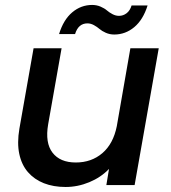

<svg xmlns="http://www.w3.org/2000/svg" viewBox="-20 -745 689 773"><path d="M408.2 0 418.9 -64.9Q386.2 -30.8 339.6 -11.5Q293 7.8 244.1 7.8Q195.3 7.8 156.7 -7.3Q118.2 -22.5 92.5 -52Q66.9 -81.5 57.6 -125.5Q48.3 -169.4 58.1 -227.1L115.2 -550.8H228L173.8 -244.1Q161.1 -169.9 191.4 -130.4Q221.7 -90.8 285.2 -90.8Q348.1 -90.8 392.1 -128.4Q436 -166 450.2 -236.8L504.9 -550.8H619.1L522 0ZM217.8 -607.9Q235.4 -665.5 270.8 -695.3Q306.2 -725.1 351.1 -725.1Q369.1 -725.1 385 -718.3Q400.9 -711.4 410.4 -703.1Q419.9 -694.8 432.9 -688Q445.8 -681.2 459 -681.2Q476.1 -681.2 489.7 -691.7Q503.4 -702.1 509.8 -723.1H574.2Q556.2 -665.5 520.5 -635.7Q484.9 -606 439.9 -606Q421.9 -606 406 -613Q390.1 -620.1 380.6 -628.4Q371.1 -636.7 358.2 -643.8Q345.2 -650.9 332 -650.9Q295.4 -650.9 282.2 -607.9Z"/></svg>

Font: Poppins Medium
Style: Italic
Weight: 500
Italic angle: -10°
Designer: Ninad Kale (Devanagari), Jonny Pinhorn (Latin)
Foundry: Indian Type Foundry
Version: Version 3.200;PS 1.000;hotconv 16.6.54;makeotf.lib2.5.65590